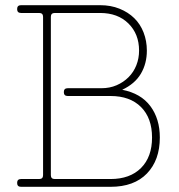

<svg xmlns="http://www.w3.org/2000/svg" viewBox="-20 -720 691 740"><path d="M366 -700Q407 -700 440.5 -686.5Q474 -673 497.5 -650Q521 -627 533.5 -594.5Q546 -562 546 -525Q546 -475 523 -436Q500 -397 451 -374Q523 -360 559.5 -311Q596 -262 596 -190Q596 -103 546.5 -51.5Q497 0 406 0H61Q46 0 46 -15Q46 -30 61 -30H131Q146 -30 146 -45V-655Q146 -670 131 -670H61Q46 -670 46 -685Q46 -700 61 -700ZM241 -350Q226 -350 226 -365Q226 -380 241 -380H371Q403 -380 429.5 -391.5Q456 -403 475.5 -422.5Q495 -442 505.5 -468.5Q516 -495 516 -525Q516 -589 475 -629.5Q434 -670 366 -670H191Q176 -670 176 -655V-45Q176 -30 191 -30H406Q481 -30 523.5 -72.5Q566 -115 566 -190Q566 -265 523.5 -307.5Q481 -350 406 -350Z"/></svg>

Font: Nixie One
Style: Regular
Weight: 400
Designer: Jovanny Lemonad
Foundry: Jovanny Lemonad
Version: Version 1.000 2011 initial release